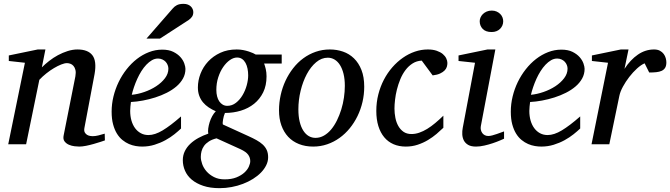

<svg xmlns="http://www.w3.org/2000/svg" viewBox="-20 -752 3494 1001"><path d="M526.9 -20Q520.5 -17.6 504.6 -12.5Q488.8 -7.3 469.2 -1.7Q449.7 3.9 429.2 8.1Q408.7 12.2 393.1 12.2Q384.3 12.2 368.9 10.5Q353.5 8.8 339.4 2.7Q325.2 -3.4 316.4 -15.1Q307.6 -26.9 312 -46.9L373 -354Q376.5 -374 373.3 -387.2Q370.1 -400.4 363 -408.4Q356 -416.5 346.7 -419.7Q337.4 -422.9 329.1 -422.9Q316.9 -422.9 299.1 -415.8Q281.2 -408.7 261.5 -397Q241.7 -385.3 221.7 -369.4Q201.7 -353.5 185.1 -335.9L116.2 0H22.9L109.9 -424.8L25.9 -434.1V-462.9L176.8 -494.1H216.8L198.2 -400.9Q214.8 -417.5 236.3 -434.3Q257.8 -451.2 282.2 -464.4Q306.6 -477.5 332.8 -485.8Q358.9 -494.1 383.8 -494.1Q438.5 -494.1 461.7 -463.9Q484.9 -433.6 473.1 -366.2L419.9 -84Q417.5 -69.8 422.1 -61.5Q426.8 -53.2 434.3 -48.8Q441.9 -44.4 450.2 -43.2Q458.5 -42 462.9 -42Q476.6 -42 492.7 -45.9Q508.8 -49.8 525.9 -55.2Z M857.9 -394Q857.9 -403.8 854 -413.3Q850.1 -422.9 843.3 -430.2Q836.4 -437.5 826.2 -442.1Q815.9 -446.8 803.7 -446.8Q787.1 -446.8 772 -438Q756.8 -429.2 742.9 -414.6Q729 -399.9 717 -380.9Q705.1 -361.8 695.6 -340.8Q686 -319.8 678.7 -298.3Q671.4 -276.9 667 -257.8Q698.7 -260.7 732.7 -272.5Q766.6 -284.2 794.4 -302.5Q822.3 -320.8 840.1 -344.2Q857.9 -367.7 857.9 -394ZM946.8 -393.1Q946.8 -365.7 934.1 -342.8Q921.4 -319.8 899.7 -301.3Q877.9 -282.7 849.4 -268.3Q820.8 -253.9 789.3 -243.9Q757.8 -233.9 725.1 -227.8Q692.4 -221.7 662.6 -220.2Q661.1 -210.4 659.9 -196.8Q658.7 -183.1 658.7 -173.8Q658.7 -146.5 665.3 -123.5Q671.9 -100.6 684.3 -83.7Q696.8 -66.9 714.4 -57.4Q731.9 -47.9 753.9 -47.9Q787.6 -47.9 828.1 -72.3Q868.7 -96.7 923.8 -145V-82Q909.7 -68.4 889.2 -52Q868.7 -35.6 842.5 -21.2Q816.4 -6.8 785.6 2.7Q754.9 12.2 720.7 12.2Q705.6 12.2 687.7 9.3Q669.9 6.3 652.3 -1.2Q634.8 -8.8 618.4 -22Q602.1 -35.2 589.6 -55.4Q577.1 -75.7 569.6 -103.8Q562 -131.8 562 -169.9Q562 -209.5 571.5 -248.8Q581.1 -288.1 598.4 -324Q615.7 -359.9 640.1 -390.9Q664.6 -421.9 693.8 -444.6Q723.1 -467.3 756.6 -480.2Q790 -493.2 825.7 -493.2Q860.4 -493.2 883.5 -481.7Q906.7 -470.2 920.9 -454.1Q935.1 -438 940.9 -420.9Q946.8 -403.8 946.8 -393.1ZM987.8 -689Q987.8 -674.8 981.4 -665.3Q975.1 -655.8 963.9 -647.9L814 -550.8H743.7L879.9 -707Q884.8 -712.9 890.1 -717.3Q895.5 -721.7 902.1 -725.1Q908.7 -728.5 917.2 -730.2Q925.8 -731.9 937 -731.9Q950.2 -731.9 959.7 -728Q969.2 -724.1 975.3 -718Q981.4 -711.9 984.6 -704.1Q987.8 -696.3 987.8 -689Z M1284.7 87.9Q1284.7 69.8 1273.9 54.7Q1263.2 39.6 1233.9 25.9L1108.9 -30.8Q1085 -24.9 1069.1 -14.6Q1053.2 -4.4 1043.9 8.5Q1034.7 21.5 1030.8 36.1Q1026.9 50.8 1026.9 65.9Q1026.9 83 1034.2 103.5Q1041.5 124 1056.9 141.6Q1072.3 159.2 1095.7 171.1Q1119.1 183.1 1150.9 183.1Q1187 183.1 1212.4 172.9Q1237.8 162.6 1253.9 147.9Q1270 133.3 1277.3 116.9Q1284.7 100.6 1284.7 87.9ZM1273.9 -358.9Q1273.9 -377.4 1270.5 -394.3Q1267.1 -411.1 1260 -424.1Q1252.9 -437 1241.9 -444.6Q1231 -452.1 1215.8 -452.1Q1197.8 -452.1 1178.7 -439Q1159.7 -425.8 1143.8 -402.8Q1127.9 -379.9 1117.9 -349.1Q1107.9 -318.4 1107.9 -283.2Q1107.9 -265.1 1111.8 -249.8Q1115.7 -234.4 1123.3 -223.4Q1130.9 -212.4 1141.4 -206.3Q1151.9 -200.2 1165 -200.2Q1189.9 -200.2 1210.2 -216.1Q1230.5 -231.9 1244.6 -255.9Q1258.8 -279.8 1266.4 -307.6Q1273.9 -335.4 1273.9 -358.9ZM1356.9 -420.9Q1361.3 -409.7 1365.5 -392.1Q1369.6 -374.5 1369.6 -354Q1369.6 -306.2 1352.1 -270.5Q1334.5 -234.9 1304.7 -210.9Q1274.9 -187 1235.6 -175Q1196.3 -163.1 1152.8 -163.1Q1149.4 -155.8 1147 -147Q1144.5 -138.2 1143.1 -129.6Q1141.6 -121.1 1141.1 -114Q1140.6 -106.9 1142.1 -103L1275.9 -42Q1298.8 -31.7 1317.6 -21.2Q1336.4 -10.7 1349.9 1.7Q1363.3 14.2 1370.6 30Q1377.9 45.9 1377.9 67.9Q1377.9 89.4 1367.9 109.6Q1357.9 129.9 1340.6 147.7Q1323.2 165.5 1299.1 180.7Q1274.9 195.8 1246.8 206.5Q1218.8 217.3 1187.7 223.1Q1156.7 229 1125 229Q1075.7 229 1039.6 216.8Q1003.4 204.6 979.7 184.6Q956.1 164.6 944.6 138.2Q933.1 111.8 933.1 83Q933.1 57.6 943.6 36.1Q954.1 14.6 972.2 -2.4Q990.2 -19.5 1014.4 -32.7Q1038.6 -45.9 1065.9 -55.2Q1063.5 -66.9 1065.7 -82.8Q1067.9 -98.6 1073 -115Q1078.1 -131.3 1086.4 -146.5Q1094.7 -161.6 1105 -171.9Q1085 -180.7 1067.9 -192.1Q1050.8 -203.6 1038.3 -218.5Q1025.9 -233.4 1018.8 -252.7Q1011.7 -272 1011.7 -295.9Q1011.7 -332.5 1025.4 -367.9Q1039.1 -403.3 1065.2 -431.4Q1091.3 -459.5 1128.7 -476.8Q1166 -494.1 1213.9 -494.1Q1231.9 -494.1 1247.8 -491Q1263.7 -487.8 1276.6 -483.6Q1289.6 -479.5 1299.1 -475.1Q1308.6 -470.7 1313 -467.8H1448.7V-420.9Z M1777.8 -304.2Q1777.8 -339.8 1771 -367.2Q1764.2 -394.5 1752.4 -413.1Q1740.7 -431.6 1724.4 -441.4Q1708 -451.2 1689 -451.2Q1656.2 -451.2 1628.2 -427.5Q1600.1 -403.8 1579.6 -365.5Q1559.1 -327.1 1547.4 -279.1Q1535.6 -231 1535.6 -182.1Q1535.6 -145 1542.5 -117.2Q1549.3 -89.4 1561.5 -70.6Q1573.7 -51.8 1589.8 -42.5Q1606 -33.2 1625 -33.2Q1648.4 -33.2 1669.2 -45.2Q1689.9 -57.1 1706.8 -77.4Q1723.6 -97.7 1736.8 -124.5Q1750 -151.4 1759.3 -181.4Q1768.6 -211.4 1773.2 -243.2Q1777.8 -274.9 1777.8 -304.2ZM1878.9 -299.8Q1878.9 -259.3 1869.9 -220.5Q1860.8 -181.6 1844 -147Q1827.1 -112.3 1803.5 -83.3Q1779.8 -54.2 1750.2 -33Q1720.7 -11.7 1686 0.2Q1651.4 12.2 1612.8 12.2Q1571.8 12.2 1538.6 -1Q1505.4 -14.2 1482.4 -38.8Q1459.5 -63.5 1447 -98.4Q1434.6 -133.3 1434.6 -176.8Q1434.6 -217.3 1443.4 -256.6Q1452.1 -295.9 1468.5 -331.1Q1484.9 -366.2 1508.3 -396.2Q1531.7 -426.3 1561.3 -448Q1590.8 -469.7 1625.7 -481.9Q1660.6 -494.1 1699.7 -494.1Q1735.8 -494.1 1768.3 -482.9Q1800.8 -471.7 1825.4 -447.8Q1850.1 -423.8 1864.5 -387.2Q1878.9 -350.6 1878.9 -299.8Z M2312.5 -423.8Q2312.5 -414.1 2309.6 -403.8Q2306.6 -393.6 2298.1 -384.8Q2289.6 -376 2274.7 -368.9Q2259.8 -361.8 2235.8 -358.9L2178.7 -436Q2151.9 -434.6 2130.9 -421.1Q2109.9 -407.7 2094 -386.7Q2078.1 -365.7 2067.1 -339.1Q2056.2 -312.5 2049.3 -285.2Q2042.5 -257.8 2039.6 -231.9Q2036.6 -206.1 2036.6 -186Q2036.6 -161.6 2041.3 -137.9Q2045.9 -114.3 2056.4 -95.5Q2066.9 -76.7 2083.7 -64.9Q2100.6 -53.2 2125.5 -53.2Q2145.5 -53.2 2166 -60.3Q2186.5 -67.4 2207.3 -80.1Q2228 -92.8 2249 -110.4Q2270 -127.9 2291.5 -148.9V-85.9Q2275.9 -70.8 2255.9 -53.7Q2235.8 -36.6 2211.4 -22Q2187 -7.3 2158 2.4Q2128.9 12.2 2095.7 12.2Q2060.1 12.2 2031.5 -0.2Q2002.9 -12.7 1983.2 -36.4Q1963.4 -60.1 1952.6 -94.7Q1941.9 -129.4 1941.9 -173.8Q1941.9 -218.8 1952.4 -259.8Q1962.9 -300.8 1981.4 -336.4Q2000 -372.1 2025.4 -401.1Q2050.8 -430.2 2080.6 -450.9Q2110.4 -471.7 2143.3 -482.9Q2176.3 -494.1 2210.4 -494.1Q2237.3 -494.1 2256.8 -487.3Q2276.4 -480.5 2288.6 -470.2Q2300.8 -460 2306.6 -447.5Q2312.5 -435.1 2312.5 -423.8Z M2607.9 -28.8Q2602.1 -26.4 2586.4 -19.5Q2570.8 -12.7 2549.8 -5.6Q2528.8 1.5 2505.6 6.8Q2482.4 12.2 2461.9 12.2Q2436 12.2 2420.9 3.4Q2405.8 -5.4 2398.4 -19.5Q2391.1 -33.7 2390.1 -51.3Q2389.2 -68.8 2392.6 -85.9L2456.5 -424.8L2370.6 -434.1V-462.9L2521.5 -494.1H2562.5L2486.8 -94.2Q2484.9 -84 2487.1 -74.7Q2489.3 -65.4 2494.4 -58.3Q2499.5 -51.3 2507.6 -47.1Q2515.6 -43 2525.9 -43Q2534.7 -43 2546.6 -46.1Q2558.6 -49.3 2570.6 -53.5Q2582.5 -57.6 2592.8 -61.5Q2603 -65.4 2607.9 -66.9ZM2603.5 -641.1Q2603.5 -629.9 2599.4 -619.9Q2595.2 -609.9 2587.6 -602.1Q2580.1 -594.2 2568.8 -589.6Q2557.6 -585 2543 -585Q2512.2 -585 2496.6 -601.3Q2481 -617.7 2481 -641.1Q2481 -650.9 2485.1 -660.6Q2489.3 -670.4 2497.3 -678.5Q2505.4 -686.5 2517.1 -691.7Q2528.8 -696.8 2543.9 -696.8Q2558.1 -696.8 2569.1 -691.9Q2580.1 -687 2587.9 -679.2Q2595.7 -671.4 2599.6 -661.4Q2603.5 -651.4 2603.5 -641.1Z M2939 -394Q2939 -403.8 2935.1 -413.3Q2931.2 -422.9 2924.3 -430.2Q2917.5 -437.5 2907.2 -442.1Q2897 -446.8 2884.8 -446.8Q2868.2 -446.8 2853 -438Q2837.9 -429.2 2824 -414.6Q2810.1 -399.9 2798.1 -380.9Q2786.1 -361.8 2776.6 -340.8Q2767.1 -319.8 2759.8 -298.3Q2752.4 -276.9 2748 -257.8Q2779.8 -260.7 2813.7 -272.5Q2847.7 -284.2 2875.5 -302.5Q2903.3 -320.8 2921.1 -344.2Q2939 -367.7 2939 -394ZM3027.8 -393.1Q3027.8 -365.7 3015.1 -342.8Q3002.4 -319.8 2980.7 -301.3Q2959 -282.7 2930.4 -268.3Q2901.9 -253.9 2870.4 -243.9Q2838.9 -233.9 2806.2 -227.8Q2773.4 -221.7 2743.7 -220.2Q2742.2 -210.4 2741 -196.8Q2739.7 -183.1 2739.7 -173.8Q2739.7 -146.5 2746.3 -123.5Q2752.9 -100.6 2765.4 -83.7Q2777.8 -66.9 2795.4 -57.4Q2813 -47.9 2835 -47.9Q2868.7 -47.9 2909.2 -72.3Q2949.7 -96.7 3004.9 -145V-82Q2990.7 -68.4 2970.2 -52Q2949.7 -35.6 2923.6 -21.2Q2897.5 -6.8 2866.7 2.7Q2835.9 12.2 2801.8 12.2Q2786.6 12.2 2768.8 9.3Q2751 6.3 2733.4 -1.2Q2715.8 -8.8 2699.5 -22Q2683.1 -35.2 2670.7 -55.4Q2658.2 -75.7 2650.6 -103.8Q2643.1 -131.8 2643.1 -169.9Q2643.1 -209.5 2652.6 -248.8Q2662.1 -288.1 2679.4 -324Q2696.8 -359.9 2721.2 -390.9Q2745.6 -421.9 2774.9 -444.6Q2804.2 -467.3 2837.6 -480.2Q2871.1 -493.2 2906.7 -493.2Q2941.4 -493.2 2964.6 -481.7Q2987.8 -470.2 3002 -454.1Q3016.1 -438 3022 -420.9Q3027.8 -403.8 3027.8 -393.1Z M3454.1 -426.8Q3454.1 -409.2 3447.8 -398.7Q3441.4 -388.2 3429.7 -382.8Q3418 -377.4 3401.6 -375.7Q3385.3 -374 3364.7 -374L3340.8 -421.9Q3322.3 -414.1 3301 -394.8Q3279.8 -375.5 3260.7 -350.8Q3241.7 -326.2 3227.5 -300Q3213.4 -273.9 3209 -252L3156.7 0H3064L3149.9 -424.8L3065.9 -434.1V-462.9L3216.8 -494.1H3256.8L3235.8 -393.1Q3266.6 -440.4 3305.7 -467.3Q3344.7 -494.1 3390.1 -494.1Q3408.2 -494.1 3420.4 -487.5Q3432.6 -481 3440.2 -470.7Q3447.8 -460.4 3450.9 -448.7Q3454.1 -437 3454.1 -426.8Z"/></svg>

Font: Charis SIL Afr
Style: Italic
Weight: 400
Italic angle: -11°
Foundry: SIL International
Version: Version 5.000